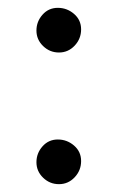

<svg xmlns="http://www.w3.org/2000/svg" viewBox="-20 -457 300 490"><path d="M187 -382Q187 -358 170.5 -340.5Q154 -323 130.5 -323Q107 -323 90 -339.5Q73 -356 73 -379Q73 -402 88.5 -419.5Q104 -437 127.5 -437Q151 -437 169 -421.5Q187 -406 187 -382ZM187 -46Q187 -22 170.5 -4.5Q154 13 130.5 13Q107 13 90 -3.5Q73 -20 73 -43Q73 -66 88.5 -83.5Q104 -101 127.5 -101Q151 -101 169 -85.5Q187 -70 187 -46Z"/></svg>

Font: Sedan
Style: Regular
Weight: 400
Designer: Sebastian Salazar
Foundry: Sebastian Salazar
Version: Version 1.001